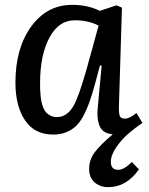

<svg xmlns="http://www.w3.org/2000/svg" viewBox="-20 -543 616 795"><path d="M472.2 -95.2Q472.2 -70.8 476.8 -61.3Q481.4 -51.8 497.1 -51.8Q517.1 -51.8 544.9 -75.2L569.8 -34.2Q538.1 -12.7 510.7 11Q483.4 34.7 461.2 67.1Q439 99.6 439 127Q439 160.2 469.2 160.2Q493.7 160.2 525.9 127.9L555.2 158.2Q503.9 231.9 428.2 231.9Q394.5 231.9 371.8 212.2Q349.1 192.4 349.1 157.2Q349.1 118.2 372.3 87.4Q395.5 56.6 446.8 13.2Q408.7 9.8 395 -16.1Q381.3 -42 383.8 -86.9L400.9 -271L394 -272L372.1 -190.9Q360.4 -148.4 349.9 -119.1Q339.4 -89.8 325 -62.7Q310.5 -35.6 293.5 -20Q276.4 -4.4 253.2 4.9Q230 14.2 200.2 14.2Q123.5 14.2 83.7 -44.7Q43.9 -103.5 43.9 -201.2Q43.9 -343.3 109.1 -433.1Q174.3 -522.9 278.8 -522.9Q344.2 -522.9 393.1 -498L462.9 -521L484.9 -511.2ZM215.8 -58.1Q257.8 -58.1 285.2 -106Q307.1 -145 339.8 -261.2Q343.3 -273.9 350.6 -300.8Q353.5 -311 355 -315.9L388.2 -437Q346.7 -459 289.1 -459Q223.1 -459 184.6 -387Q146 -314.9 146 -200.2Q146 -184.6 146.2 -174.6Q146.5 -164.6 147.9 -148.2Q149.4 -131.8 151.9 -120.8Q154.3 -109.9 159.4 -96.9Q164.6 -84 171.9 -76.4Q179.2 -68.8 190.4 -63.5Q201.7 -58.1 215.8 -58.1Z"/></svg>

Font: Literata Book Medium
Style: Italic
Weight: 500
Italic angle: -3°
Designer: Latin by Veronika Burian and Jose Scaglione. Greek by Irene Vlachou. Cyrillic by Vera Evstafieva
Foundry: TypeTogether
Version: Version 1.003;PS 001.003;hotconv 1.0.88;makeotf.lib2.5.64775